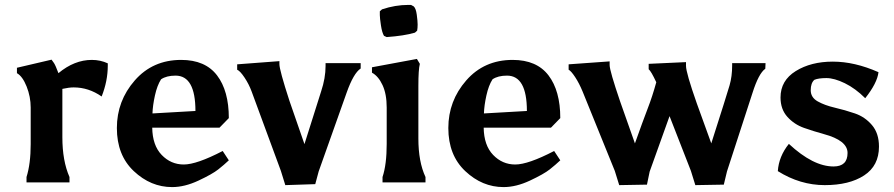

<svg xmlns="http://www.w3.org/2000/svg" viewBox="-20 -743 3643 782"><path d="M263 0H88V-22Q105 -76 105 -156V-305Q105 -349 88.5 -390.5Q72 -432 49 -445V-467L190 -500L200 -486Q206 -477 218 -445Q283 -499 354 -499Q389 -499 419 -485Q419 -480 419 -476Q419 -413 394 -350Q341 -387 280 -387Q261 -387 234 -381V-184Q234 -88 263 -22Z M681 19Q594 19 525 -46Q456 -111 456 -221.5Q456 -332 529 -415.5Q602 -499 718 -499Q816 -499 864 -436Q912 -373 912 -262L874 -223H600Q601 -151 638.5 -112Q676 -73 728.5 -73Q781 -73 887 -128L912 -90Q893 -72 869 -53Q845 -34 788.5 -7.5Q732 19 681 19ZM695 -435Q658 -435 636 -420Q620 -395 611 -354Q602 -313 601 -281L776 -291Q776 -435 695 -435Z M1118 -482Q1118 -458 1159 -332L1220 -156L1288 -371Q1306 -425 1306 -474V-486H1449V-464Q1420 -445 1392 -366L1278 -45L1264 7L1142 11L1124 -47L1005 -370Q994 -400 976 -427Q958 -454 946 -459V-481L1118 -494Z M1665 -717Q1674 -709 1677.5 -683Q1681 -657 1681 -643Q1681 -629 1679 -618L1670 -610Q1626 -597 1555 -592L1544 -597Q1536 -610 1531.5 -640Q1527 -670 1527 -681.5Q1527 -693 1527 -697L1536 -705Q1590 -723 1643 -723H1654ZM1684 -393V-179Q1684 -84 1713 -22V0H1538V-22Q1555 -73 1555 -157V-305Q1555 -360 1538 -396.5Q1521 -433 1495 -447V-469L1678 -503L1690 -483Q1684 -460 1684 -393Z M2031 19Q1944 19 1875 -46Q1806 -111 1806 -221.5Q1806 -332 1879 -415.5Q1952 -499 2068 -499Q2166 -499 2214 -436Q2262 -373 2262 -262L2224 -223H1950Q1951 -151 1988.5 -112Q2026 -73 2078.5 -73Q2131 -73 2237 -128L2262 -90Q2243 -72 2219 -53Q2195 -34 2138.5 -7.5Q2082 19 2031 19ZM2045 -435Q2008 -435 1986 -420Q1970 -395 1961 -354Q1952 -313 1951 -281L2126 -291Q2126 -435 2045 -435Z M2463 -478Q2463 -455 2506 -329L2566 -159Q2598 -249 2618 -301Q2637 -350 2653 -408Q2632 -453 2622 -461V-483L2774 -490V-475Q2774 -447 2818 -322L2877 -159Q2941 -359 2951.5 -395.5Q2962 -432 2962 -476V-486H3098L3097 -463Q3070 -444 3045 -365L2941 -45L2928 9L2812 11L2794 -47L2707 -270L2626 -44L2615 9L2502 11L2484 -47L2353 -370Q2339 -404 2322.5 -429Q2306 -454 2296 -459V-481L2463 -493Z M3375 -65Q3432 -65 3432 -120Q3432 -171 3335 -197Q3295 -208 3255 -222Q3215 -236 3187 -267Q3159 -298 3159 -346Q3159 -415 3221 -453.5Q3283 -492 3372 -492Q3461 -492 3558 -449Q3553 -405 3504 -343Q3464 -383 3421 -404Q3378 -425 3346 -425Q3314 -425 3297 -418Q3282 -405 3282 -375.5Q3282 -346 3310.5 -330Q3339 -314 3380 -304.5Q3421 -295 3462 -281Q3503 -267 3531.5 -233.5Q3560 -200 3560 -146Q3560 -68 3499.5 -28.5Q3439 11 3339 11Q3239 11 3148 -46Q3152 -106 3193 -157Q3292 -65 3375 -65Z"/></svg>

Font: Asul
Style: Bold
Weight: 700
Designer: Mariela Monsalve
Foundry: Mariela Monsalve
Version: Version 1.002